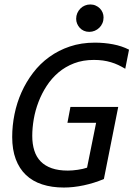

<svg xmlns="http://www.w3.org/2000/svg" viewBox="-20 -840 604 869"><path d="M546.9 -528.8Q531.2 -538.1 515.4 -545.7Q499.5 -553.2 482.2 -558.3Q464.8 -563.5 445.8 -566.2Q426.8 -568.8 404.8 -568.8Q355.5 -568.8 315.4 -553.5Q275.4 -538.1 244.6 -512Q213.9 -485.8 191.4 -451.4Q168.9 -417 154.3 -378.7Q139.6 -340.3 132.8 -300.8Q126 -261.2 126 -225.1Q126 -188 135.3 -158.7Q144.5 -129.4 164.1 -109.4Q183.6 -89.4 214.1 -78.6Q244.6 -67.9 287.1 -67.9Q296.4 -67.9 308.1 -68.8Q319.8 -69.8 331.8 -71.5Q343.8 -73.2 354.7 -75.7Q365.7 -78.1 374 -81.1L415 -284.2H285.2L298.8 -356H515.1L450.2 -29.8Q406.2 -11.2 359.1 -1.2Q312 8.8 269 8.8Q214.4 8.8 170.9 -5.4Q127.4 -19.5 97.4 -48.1Q67.4 -76.7 51.3 -119.6Q35.2 -162.6 35.2 -220.2Q35.2 -271.5 45.7 -323.2Q56.2 -375 77.4 -422.4Q98.6 -469.7 129.9 -510.7Q161.1 -551.8 202.9 -582Q244.6 -612.3 296.1 -629.6Q347.7 -647 409.2 -647Q452.1 -647 491.9 -639.4Q531.7 -631.8 564 -615.2ZM324.7 -754.9Q324.7 -768.6 329.8 -780.5Q335 -792.5 343.8 -801.3Q352.5 -810.1 364 -814.9Q375.5 -819.8 388.7 -819.8Q401.9 -819.8 412.8 -814.9Q423.8 -810.1 431.9 -802Q439.9 -793.9 444.3 -783.4Q448.7 -772.9 448.7 -761.2Q448.7 -747.1 443.6 -735.1Q438.5 -723.1 429.4 -714.4Q420.4 -705.6 408.7 -700.7Q397 -695.8 383.8 -695.8Q370.6 -695.8 359.6 -700.7Q348.6 -705.6 341.1 -713.9Q333.5 -722.2 329.1 -732.7Q324.7 -743.2 324.7 -754.9ZM9.8 -638.2Z"/></svg>

Font: Code New Roman
Style: Italic
Weight: 400
Italic angle: -11°
Monospace: yes
Designer: Sam Radian
Foundry: Code New Roman
Version: Version 1.508 October 19, 2014